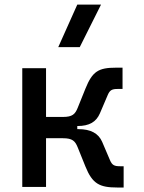

<svg xmlns="http://www.w3.org/2000/svg" viewBox="-20 -815 626 837"><path d="M77.1 0H180.7V-212.4H254.4C295.9 -212.4 307.6 -200.2 318.8 -172.4L352.5 -88.9C382.8 -13.7 414.1 2.4 490.7 2.4H519V-90.3H502.9C479 -90.3 468.8 -94.7 459.5 -116.7L425.3 -196.8C409.2 -233.9 375 -252 322.3 -252H316.9V-265.6H317.4C370.1 -265.6 399.4 -283.7 415.5 -320.8L449.7 -400.9C459 -422.9 469.2 -427.2 493.2 -427.2H514.2V-520H485.8C409.2 -520 382.8 -503.9 352.5 -428.7L318.8 -345.2C307.6 -317.4 295.9 -305.2 254.4 -305.2H180.7V-517.6H77.1ZM233.9 -609.4H327.6L420.4 -794.9H316.9Z"/></svg>

Font: Cascadia Code PL
Style: Regular
Weight: 400
Monospace: yes
Designer: Aaron Bell
Foundry: Saja Typeworks
Version: Version 2404.023